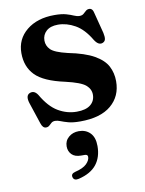

<svg xmlns="http://www.w3.org/2000/svg" viewBox="-85 -546 661 876"><g transform="rotate(-10 245.5 -108.0)"><path d="M236.5 -440Q201.5 -440 182.5 -422.8Q163.5 -405.5 163.5 -379Q163.5 -355 181.2 -337Q199 -319 258.5 -305Q336 -289.5 378.2 -265.5Q420.5 -241.5 437 -210Q453.5 -178.5 453.5 -140Q453.5 -70.5 404.2 -29Q355 12.5 261 12.5Q227.5 12.5 206.5 6.8Q185.5 1 172 -4.5Q158.5 -10 148 -10Q137 -10 130.5 -4.5Q124 1 118 6.8Q112 12.5 102 12.5Q87 12.5 79.5 -11L46.5 -110.5Q35 -147 57 -155.5Q78 -163.5 93.5 -139.5Q127 -81.5 167.5 -57.8Q208 -34 253 -34Q295.5 -34 317 -51.5Q338.5 -69 338.5 -98Q338.5 -124 316.5 -142.8Q294.5 -161.5 225 -177.5Q127.5 -198.5 88.8 -238Q50 -277.5 50 -341Q50 -405.5 99.2 -445.8Q148.5 -486 228 -486Q262 -486 282.5 -480Q303 -474 316.2 -468Q329.5 -462 341 -462Q353 -462 360 -468Q367 -474 373.5 -480Q380 -486 389.5 -486Q405.5 -486 410 -462L434.5 -367Q438.5 -348.5 436.5 -337.8Q434.5 -327 423 -322.5Q403.5 -315 385.5 -343.5Q354.5 -396 315.5 -418Q276.5 -440 236.5 -440ZM237.5 166.5Q208.5 166.5 194 151.5Q179.5 136.5 179.5 114Q179.5 88 198.8 71.5Q218 55 246 55Q278 55 298.2 75.5Q318.5 96 318.5 136.5Q318.5 188 291.8 221.8Q265 255.5 209 269Q186.5 274.5 181.5 257.5Q176.5 240.5 198 235Q235.5 226 251.8 209.8Q268 193.5 268 178Q268 166.5 254 166.5Z"/></g></svg>

Font: Fraunces 9pt SemiBold
Style: Regular
Weight: 600
Version: Version 1.000;[b76b70a41]